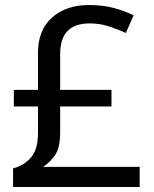

<svg xmlns="http://www.w3.org/2000/svg" viewBox="-20 -743 612 763"><path d="M334 -723Q389 -723 433 -711Q477 -699 511 -682L480 -612Q450 -626 413.5 -638Q377 -650 336 -650Q279 -650 249 -620.5Q219 -591 219 -525V-386H423V-320H219V-216Q219 -155 198 -125.5Q177 -96 151 -80H535V0H32V-74Q75 -85 103 -117Q131 -149 131 -215V-320H35V-386H131V-534Q131 -623 186.5 -673Q242 -723 334 -723Z"/></svg>

Font: Noto Sans Siddham
Style: Regular
Weight: 400
Designer: Monotype Design Team
Foundry: Monotype Imaging Inc.
Version: Version 2.004; ttfautohint (v1.8.4.7-5d5b)